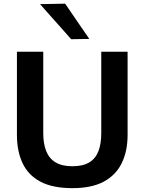

<svg xmlns="http://www.w3.org/2000/svg" viewBox="-20 -988 769 1021"><path d="M365.5 12.5Q259.5 12.5 194.5 -22.2Q129.5 -57 99.8 -120.8Q70 -184.5 70 -271Q70 -291 70 -323.5Q70 -356 70 -395.5Q70 -435 70 -474.5Q70 -543 70 -598.5Q70 -654 70 -713H210Q210 -654 210 -598.5Q210 -543 210 -474.5V-280Q210 -224.5 225.5 -185Q241 -145.5 275.2 -124.8Q309.5 -104 365 -104Q421.5 -104 455.2 -124.8Q489 -145.5 503.8 -185Q518.5 -224.5 518.5 -280.5V-474.5Q518.5 -543 518.5 -598.5Q518.5 -654 518.5 -713H658.5Q658.5 -654 658.5 -598.5Q658.5 -543 658.5 -474.5Q658.5 -435 658.5 -395.2Q658.5 -355.5 658.5 -322.5Q658.5 -289.5 658.5 -270.5Q658.5 -184.5 627.5 -120.8Q596.5 -57 532 -22.2Q467.5 12.5 365.5 12.5ZM358.5 -779.5Q332 -810 304.5 -840.5Q277 -871 249.5 -902.2Q222 -933.5 193 -966L326.5 -968.5Q358.5 -921.5 390.5 -874.8Q422.5 -828 455 -781Z"/></svg>

Font: Commissioner Thin SemiBold
Style: Regular
Weight: 600
Version: Version 1.000